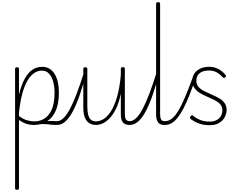

<svg xmlns="http://www.w3.org/2000/svg" viewBox="-20 -1135 2226 1770"><path d="M502 17Q473 17 452.5 14.5Q432 12 413.5 10Q395 8 372 8.5Q349 9 316 15L360 -5Q386 -14 407.5 -17Q429 -20 446.5 -20Q464 -20 478 -19Q492 -18 502 -18Q511 -18 516 -12.5Q521 -7 521 -0.5Q521 6 516 11.5Q511 17 502 17ZM136 615Q127 615 123 611.5Q119 608 119 600V-500Q119 -508 123.5 -511.5Q128 -515 138 -515Q147 -515 151 -511.5Q155 -508 155 -500V-263Q178 -356 209.5 -412Q241 -468 281 -493.5Q321 -519 369 -519Q441 -519 482 -455.5Q523 -392 523 -279Q523 -227 514 -181.5Q505 -136 486.5 -99.5Q468 -63 440 -37Q412 -11 374.5 3Q337 17 289 17Q255 17 223 6.5Q191 -4 155 -29V600Q155 608 150.5 611.5Q146 615 136 615ZM155 -65Q195 -36 230 -26Q265 -16 293 -16Q329 -16 359 -27Q389 -38 412 -59.5Q435 -81 451 -112.5Q467 -144 475 -185.5Q483 -227 483 -278Q483 -332 471 -379Q459 -426 433 -455Q407 -484 364 -484Q317 -484 275 -446Q233 -408 201.5 -323Q170 -238 155 -98Z M506 17Q497 17 492 11.5Q487 6 487 -0.5Q487 -7 492 -12.5Q497 -18 506 -18Q535 -18 564.5 -45.5Q594 -73 624 -129Q654 -185 686.5 -270.5Q719 -356 755 -471Q757 -479 763 -480.5Q769 -482 774 -478Q779 -474 776 -464Q747 -353 716.5 -264Q686 -175 653.5 -112.5Q621 -50 584.5 -16.5Q548 17 506 17Z M865 17Q833 17 806.5 2.5Q780 -12 764 -47.5Q748 -83 748 -145V-500Q748 -508 752.5 -511.5Q757 -515 766 -515Q776 -515 780.5 -511.5Q785 -508 785 -500V-155Q785 -108 793 -77Q801 -46 818.5 -31Q836 -16 866 -16Q897 -16 931.5 -35.5Q966 -55 998.5 -102.5Q1031 -150 1056.5 -233Q1082 -316 1094 -443V-501Q1094 -510 1098.5 -513Q1103 -516 1113 -516Q1122 -516 1126.5 -513Q1131 -510 1131 -501V-83Q1131 -52 1140.5 -35Q1150 -18 1178 -18Q1185 -18 1188.5 -12.5Q1192 -7 1192 -0.5Q1192 6 1188.5 11.5Q1185 17 1178 17Q1157 17 1141 12Q1125 7 1114.5 -5Q1104 -17 1099 -35.5Q1094 -54 1094 -81V-272Q1077 -189 1049.5 -133Q1022 -77 990 -44Q958 -11 925.5 3Q893 17 865 17Z M1176 17Q1167 17 1162 11.5Q1157 6 1157 -0.5Q1157 -7 1162 -12.5Q1167 -18 1176 -18Q1205 -18 1234.5 -45.5Q1264 -73 1294 -129Q1324 -185 1356.5 -270.5Q1389 -356 1425 -471Q1427 -479 1433.5 -480.5Q1440 -482 1445.5 -478Q1451 -474 1448 -464Q1419 -352 1388.5 -263Q1358 -174 1325 -111.5Q1292 -49 1255 -16Q1218 17 1176 17Z M1497 17Q1478 17 1463 12Q1448 7 1438.5 -5Q1429 -17 1424 -35.5Q1419 -54 1419 -81V-1100Q1419 -1108 1423.5 -1111.5Q1428 -1115 1437 -1115Q1447 -1115 1451.5 -1111.5Q1456 -1108 1456 -1100V-83Q1456 -52 1464.5 -35Q1473 -18 1497 -18Q1504 -18 1507.5 -12.5Q1511 -7 1511 -0.5Q1511 6 1507.5 11.5Q1504 17 1497 17Z M1501 17Q1492 17 1487 11.5Q1482 6 1482 -0.5Q1482 -7 1487 -12.5Q1492 -18 1501 -18Q1534 -18 1563.5 -40.5Q1593 -63 1622.5 -111.5Q1652 -160 1684.5 -236Q1717 -312 1756 -420Q1760 -430 1767.5 -431Q1775 -432 1780.5 -426.5Q1786 -421 1783 -413Q1752 -322 1724 -252Q1696 -182 1669 -131Q1642 -80 1615 -47Q1588 -14 1560 1.5Q1532 17 1501 17Z M1914 19Q1865 19 1830 8.5Q1795 -2 1773 -15Q1751 -28 1740 -36Q1732 -43 1731.5 -50Q1731 -57 1738 -65Q1743 -72 1749.5 -72.5Q1756 -73 1764 -65Q1787 -45 1824.5 -29.5Q1862 -14 1914 -14Q1951 -14 1977 -28Q2003 -42 2016.5 -65.5Q2030 -89 2030 -118Q2030 -152 2010 -174Q1990 -196 1958.5 -212Q1927 -228 1891.5 -243Q1856 -258 1824.5 -276.5Q1793 -295 1773 -323Q1753 -351 1753 -393Q1753 -429 1772 -457.5Q1791 -486 1826 -502.5Q1861 -519 1908 -519Q1945 -519 1974 -507.5Q2003 -496 2024.5 -478.5Q2046 -461 2059 -444Q2064 -438 2063 -432Q2062 -426 2055 -421Q2050 -417 2043.5 -417.5Q2037 -418 2031 -425Q2003 -455 1974 -470Q1945 -485 1906 -485Q1849 -485 1819.5 -459.5Q1790 -434 1790 -391Q1790 -357 1810 -334Q1830 -311 1862 -295Q1894 -279 1929.5 -264Q1965 -249 1997 -231Q2029 -213 2049 -187Q2069 -161 2069 -121Q2069 -88 2052 -55.5Q2035 -23 2001 -2Q1967 19 1914 19Z"/></svg>

Font: Playwrite FR Moderne Thin
Style: Regular
Weight: 250
Version: Version 1.002